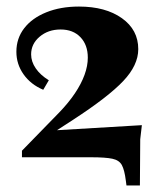

<svg xmlns="http://www.w3.org/2000/svg" viewBox="-20 -480 503 586"><path d="M366 86 364 71Q360 39 352 24Q344 9 323 4.5Q302 0 258 0H47V-20L161 -137Q189 -166 208.5 -195Q228 -224 238 -251.5Q248 -279 248 -304Q248 -343 225.5 -366.5Q203 -390 165 -390Q127 -390 101 -368Q75 -346 75 -314Q75 -292 89 -271.5Q103 -251 129 -235L112 -206Q74 -222 52 -253Q30 -284 30 -322Q30 -363 54 -394Q78 -425 121.5 -442.5Q165 -460 221 -460Q302 -460 352 -424.5Q402 -389 402 -330Q402 -281 356 -232.5Q310 -184 204 -115L116 -58L127 -81L413 -98L408 -55L407 86Z"/></svg>

Font: Baskervville
Style: Bold
Weight: 700
Version: Version 1.100